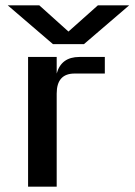

<svg xmlns="http://www.w3.org/2000/svg" viewBox="-20 -698 503 718"><path d="M294 -533H178L9 -678H127L236 -580L346 -678H463ZM192 -485V-423Q209 -485 277 -485H372V-423H259Q192 -423 192 -348V0H85V-485Z"/></svg>

Font: Sarpanch Medium
Style: Regular
Weight: 500
Designer: Manushi Parikh (Devanagari and Latin), Jyotish Sonowal (Devanagari)
Foundry: Indian Type Foundry
Version: Version 2.004;PS 1.0;hotconv 1.0.78;makeotf.lib2.5.61930; tt